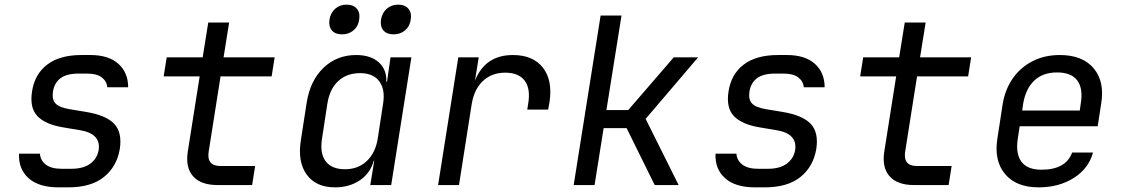

<svg xmlns="http://www.w3.org/2000/svg" viewBox="-20 -797 4840 827"><path d="M232 10Q147 10 103 -29.5Q59 -69 62 -135H152Q154 -106 177.5 -88Q201 -70 245 -70H287Q340 -70 369.5 -92.5Q399 -115 405 -151Q415 -221 326 -236L254 -248Q175 -261 141 -297Q107 -333 118 -403Q129 -477 183 -518.5Q237 -560 331 -560H369Q448 -560 490 -522Q532 -484 532 -421H442Q440 -447 418.5 -463.5Q397 -480 356 -480H318Q267 -480 240.5 -460Q214 -440 208 -402Q203 -368 219.5 -351Q236 -334 278 -327L350 -315Q436 -301 471.5 -264Q507 -227 496 -155Q483 -79 427.5 -34.5Q372 10 274 10Z M916 0Q845 0 811.5 -38Q778 -76 789 -145L840 -468H685L698 -550H853L877 -700H967L943 -550H1163L1150 -468H930L879 -145Q869 -82 929 -82H1079L1066 0Z M1423 10Q1341 10 1301 -45Q1261 -100 1276 -194L1301 -355Q1316 -450 1373.5 -505Q1431 -560 1514 -560Q1576 -560 1611 -529Q1646 -498 1644 -445H1647L1662 -550H1752L1665 0H1575L1592 -105H1590Q1575 -51 1530 -20.5Q1485 10 1423 10ZM1466 -68Q1522 -68 1559.5 -103Q1597 -138 1607 -200L1630 -350Q1640 -412 1613.5 -447Q1587 -482 1531 -482Q1474 -482 1437 -448Q1400 -414 1390 -350L1367 -200Q1357 -136 1383 -102Q1409 -68 1466 -68ZM1675 -649Q1646 -649 1631.5 -666Q1617 -683 1621 -712Q1626 -742 1646 -759.5Q1666 -777 1695 -777Q1724 -777 1739 -759.5Q1754 -742 1749 -712Q1745 -683 1724.5 -666Q1704 -649 1675 -649ZM1453 -649Q1424 -649 1409.5 -666Q1395 -683 1399 -712Q1404 -742 1424 -759.5Q1444 -777 1473 -777Q1502 -777 1517 -759.5Q1532 -742 1527 -712Q1523 -683 1502.5 -666Q1482 -649 1453 -649Z M1867 0 1954 -550H2042L2026 -450Q2070 -560 2189 -560Q2276 -560 2318.5 -505.5Q2361 -451 2347 -358L2341 -325H2251L2255 -350Q2266 -415 2240 -449.5Q2214 -484 2156 -484Q2099 -484 2061 -449Q2023 -414 2012 -350L1957 0Z M2451 0 2567 -730H2657L2592 -323H2686L2882 -550H2987L2761 -285L2903 0H2800L2679 -245H2580L2541 0Z M3232 10Q3147 10 3103 -29.5Q3059 -69 3062 -135H3152Q3154 -106 3177.5 -88Q3201 -70 3245 -70H3287Q3340 -70 3369.5 -92.5Q3399 -115 3405 -151Q3415 -221 3326 -236L3254 -248Q3175 -261 3141 -297Q3107 -333 3118 -403Q3129 -477 3183 -518.5Q3237 -560 3331 -560H3369Q3448 -560 3490 -522Q3532 -484 3532 -421H3442Q3440 -447 3418.5 -463.5Q3397 -480 3356 -480H3318Q3267 -480 3240.5 -460Q3214 -440 3208 -402Q3203 -368 3219.5 -351Q3236 -334 3278 -327L3350 -315Q3436 -301 3471.5 -264Q3507 -227 3496 -155Q3483 -79 3427.5 -34.5Q3372 10 3274 10Z M3916 0Q3845 0 3811.5 -38Q3778 -76 3789 -145L3840 -468H3685L3698 -550H3853L3877 -700H3967L3943 -550H4163L4150 -468H3930L3879 -145Q3869 -82 3929 -82H4079L4066 0Z M4454 10Q4357 10 4309 -47.5Q4261 -105 4276 -200L4299 -350Q4310 -414 4343.5 -461Q4377 -508 4428.5 -534Q4480 -560 4545 -560Q4643 -560 4691 -502.5Q4739 -445 4723 -350L4708 -253H4372L4364 -200Q4354 -135 4379.5 -100.5Q4405 -66 4466 -66Q4571 -66 4598 -140H4688Q4669 -71 4605 -30.5Q4541 10 4454 10ZM4383 -321H4631L4635 -350Q4646 -415 4620.5 -450Q4595 -485 4533 -485Q4472 -485 4435 -450Q4398 -415 4387 -350Z"/></svg>

Font: NKDuy Mono
Style: Italic
Weight: 400
Italic angle: -9°
Monospace: yes
Designer: NKDuy
Foundry: NKDuy
Version: Version 2.251; ttfautohint (v1.8.4.7-5d5b)